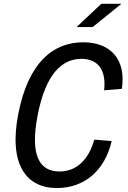

<svg xmlns="http://www.w3.org/2000/svg" viewBox="-20 -960 660 992"><path d="M174.5 -364.5C216 -579.5 301 -656 401 -656C489 -656 529.5 -594.5 518 -493.5L609.5 -501C632.5 -651 553 -741.5 410 -741.5C249.5 -741.5 125 -631 74.5 -371.5C24 -112.5 114 11.5 273.5 11.5C417 11.5 521.5 -79 557 -231L467 -238.5C438.5 -135.5 376 -74 287.5 -74C187.5 -74 133 -151 174.5 -364.5ZM375.5 -820 503.5 -940.5H607.5L458.5 -820Z"/></svg>

Font: Monaspace Neon
Style: Italic
Weight: 400
Italic angle: -11°
Designer: Riley Cran & the Lettermatic Team
Foundry: Lettermatic
Version: Version 1.200 (Monaspace Neon)